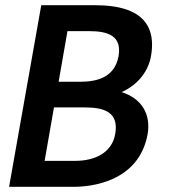

<svg xmlns="http://www.w3.org/2000/svg" viewBox="-20 -720 661 740"><path d="M15 0H265C325 0 515 -16 549 -203C562 -279 527 -340 449 -365C517 -396 553 -451 562 -504C594 -687 429 -700 342 -700H139ZM152 -100 188 -306H306C382 -306 439 -288 424 -203C411 -131 346 -100 269 -100ZM206 -405 240 -600H324C398 -600 450 -581 437 -504C423 -427 363 -405 290 -405Z"/></svg>

Font: Uncut Sans Semibold
Style: Italic
Weight: 600
Italic angle: -10°
Designer: Kasper Nordkvist
Foundry: Uncut Type
Version: Version 1.111;FEAKit 1.0